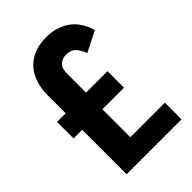

<svg xmlns="http://www.w3.org/2000/svg" viewBox="-210 -793 880 880"><g transform="rotate(-45 230.0 -352.5)"><path d="M76 0V-288H20V-395H76V-514Q76 -566 95 -609Q114 -652 155 -678.5Q196 -705 261 -705H263Q284 -705 302 -701.5Q320 -698 336 -691Q380 -674 406 -640Q432 -606 440 -570L341 -520Q334 -543 317 -563.5Q300 -584 267 -584Q243 -584 226 -569.5Q209 -555 209 -517V-396H348V-289H208V-108H432V0Z"/></g></svg>

Font: Stick No Bills ExtraLight ExtraBold
Style: Regular
Weight: 800
Version: Version 2.000